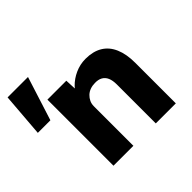

<svg xmlns="http://www.w3.org/2000/svg" viewBox="-257 -896 1091 1091"><g transform="rotate(-45 288.5 -350.0)"><path d="M-93 -436 -72 -700H92L8 -436ZM79 -531H231L236 -423L204 -411Q215 -447 243.5 -476.5Q272 -506 312 -524Q352 -542 396 -542Q456 -542 497 -517.5Q538 -493 559 -444.5Q580 -396 580 -326V0H419V-313Q419 -345 410 -366Q401 -387 382.5 -397.5Q364 -408 337 -407Q316 -407 298 -400.5Q280 -394 267 -381.5Q254 -369 246.5 -353Q239 -337 239 -318V0H160Q132 0 112 0Q92 0 79 0Z"/></g></svg>

Font: Our Lexend
Style: Bold
Weight: 700
Designer: Bonnie Shaver-Troup, Thomas Jockin
Foundry: Lexend
Version: Version 1.007